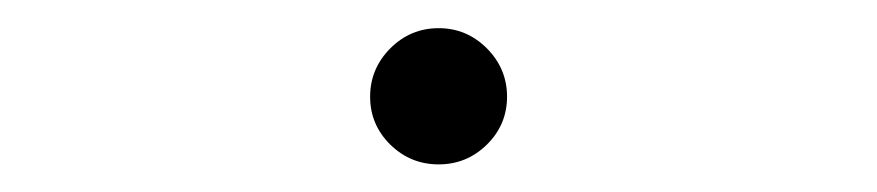

<svg xmlns="http://www.w3.org/2000/svg" viewBox="-20 -547 626 137"><path d="M293 -429.7Q272.9 -429.7 258.5 -443.8Q244.1 -458 244.1 -478Q244.1 -498 258.5 -512.5Q272.9 -526.9 293 -526.9Q313 -526.9 327.4 -512.5Q341.8 -498 341.8 -478Q341.8 -458 327.4 -443.8Q313 -429.7 293 -429.7Z"/></svg>

Font: Cascadia Mono NF ExtraLight
Style: Regular
Weight: 200
Monospace: yes
Designer: Aaron Bell
Foundry: Saja Typeworks
Version: Version 2404.023; ttfautohint (v1.8.4)